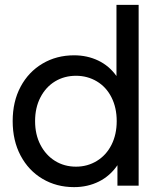

<svg xmlns="http://www.w3.org/2000/svg" viewBox="-20 -762 645 788"><path d="M549 -742H458V-450C438 -478 413 -499.2 383 -513.5C353 -527.8 320 -535 284 -535C236 -535 192.8 -523.7 154.5 -501C116.2 -478.3 86.2 -446.7 64.5 -406C42.8 -365.3 32 -318.3 32 -265C32 -211.7 42.8 -164.5 64.5 -123.5C86.2 -82.5 116.2 -50.7 154.5 -28C192.8 -5.3 236 6 284 6C321.3 6 355.3 -1.7 386 -17C416.7 -32.3 442 -54.7 462 -84V0H549ZM377.5 -101.5C351.8 -85.8 323.3 -78 292 -78C260 -78 231.3 -85.8 206 -101.5C180.7 -117.2 160.7 -139.2 146 -167.5C131.3 -195.8 124 -228.3 124 -265C124 -301.7 131.3 -334.2 146 -362.5C160.7 -390.8 180.7 -412.7 206 -428C231.3 -443.3 260 -451 292 -451C323.3 -451 351.8 -443.3 377.5 -428C403.2 -412.7 423.2 -390.8 437.5 -362.5C451.8 -334.2 459 -301.7 459 -265C459 -228.3 451.8 -195.8 437.5 -167.5C423.2 -139.2 403.2 -117.2 377.5 -101.5Z"/></svg>

Font: Rookery
Style: Regular
Weight: 400
Designer: Ryan Kimball / Julieta Ulanovsky
Foundry: Motorola Mobility LLC.
Version: Version 1.0